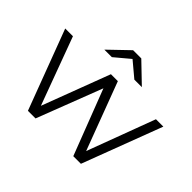

<svg xmlns="http://www.w3.org/2000/svg" viewBox="-157 -961 1194 1194"><g transform="rotate(45 439.5 -364.5)"><path d="M871 -526 672 0H605L439 -431L273 0H206L8 -526H76L241 -79L410 -526H471L639 -79L806 -526ZM537 -605 438 -688 339 -605H273L402 -729H474L603 -605Z"/></g></svg>

Font: Montserrat-Regular
Style: Regular
Weight: 400
Version: Version 7.200